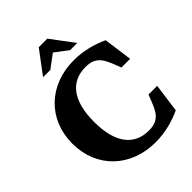

<svg xmlns="http://www.w3.org/2000/svg" viewBox="-261 -1060 1205 1205"><g transform="rotate(-45 341.5 -457.5)"><path d="M25 -351C25 -137 180 13 402 13C482 13 565 -8 632 -40L658 -231H581C568 -200 558 -168 543 -140C515 -84 475 -69 424 -69C289 -69 218 -169 218 -351C218 -533 289 -633 424 -633C475 -633 515 -618 543 -562C558 -534 568 -502 581 -471H658L632 -662C565 -694 482 -715 402 -715C180 -715 25 -565 25 -351ZM190 -776H255L343 -842L430 -776H494L380 -928H304Z"/></g></svg>

Font: LT Superior Serif ExtraBold
Style: Regular
Weight: 800
Designer: Daniel Lyons
Foundry: LyonsType
Version: Version 2.120;FEAKit 1.0